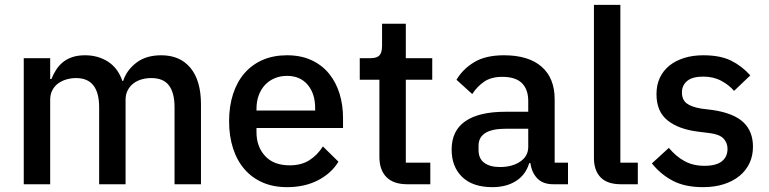

<svg xmlns="http://www.w3.org/2000/svg" viewBox="-20 -760 3171 792"><path d="M78 0V-520H187V-434H192Q200 -454 211.5 -472Q223 -490 239.5 -503.5Q256 -517 278.5 -524.5Q301 -532 331 -532Q384 -532 425 -506Q466 -480 485 -426H488Q502 -470 542 -501Q582 -532 645 -532Q723 -532 766 -479.5Q809 -427 809 -330V0H700V-317Q700 -377 677 -407.5Q654 -438 604 -438Q583 -438 564 -432.5Q545 -427 530.5 -416Q516 -405 507 -388Q498 -371 498 -349V0H389V-317Q389 -438 294 -438Q274 -438 254.5 -432.5Q235 -427 220 -416Q205 -405 196 -388Q187 -371 187 -349V0Z M1164 12Q1108 12 1064 -7Q1020 -26 989 -61.5Q958 -97 941.5 -147.5Q925 -198 925 -260Q925 -322 941.5 -372.5Q958 -423 989 -458.5Q1020 -494 1064 -513Q1108 -532 1164 -532Q1221 -532 1264.5 -512Q1308 -492 1337 -456.5Q1366 -421 1380.5 -374Q1395 -327 1395 -273V-232H1038V-215Q1038 -155 1073.5 -116.5Q1109 -78 1175 -78Q1223 -78 1256 -99Q1289 -120 1312 -156L1376 -93Q1347 -45 1292 -16.5Q1237 12 1164 12ZM1164 -447Q1136 -447 1112.5 -437Q1089 -427 1072.5 -409Q1056 -391 1047 -366Q1038 -341 1038 -311V-304H1280V-314Q1280 -374 1249 -410.5Q1218 -447 1164 -447Z M1660 0Q1603 0 1574 -29.5Q1545 -59 1545 -113V-431H1464V-520H1508Q1535 -520 1545.5 -532Q1556 -544 1556 -571V-662H1654V-520H1763V-431H1654V-89H1755V0Z M2262 0Q2219 0 2196 -24.5Q2173 -49 2168 -87H2163Q2148 -38 2108 -13Q2068 12 2011 12Q1930 12 1886.5 -30Q1843 -72 1843 -143Q1843 -221 1899.5 -260Q1956 -299 2065 -299H2159V-343Q2159 -391 2133 -417Q2107 -443 2052 -443Q2006 -443 1977 -423Q1948 -403 1928 -372L1863 -431Q1889 -475 1936 -503.5Q1983 -532 2059 -532Q2160 -532 2214 -485Q2268 -438 2268 -350V-89H2323V0ZM2042 -71Q2093 -71 2126 -93.5Q2159 -116 2159 -154V-229H2067Q1954 -229 1954 -159V-141Q1954 -106 1977.5 -88.5Q2001 -71 2042 -71Z M2541 0Q2485 0 2457.5 -28.5Q2430 -57 2430 -108V-740H2539V-89H2611V0Z M2880 12Q2806 12 2756 -14Q2706 -40 2669 -86L2739 -150Q2768 -115 2803.5 -95.5Q2839 -76 2886 -76Q2934 -76 2957.5 -94.5Q2981 -113 2981 -146Q2981 -171 2964.5 -188.5Q2948 -206 2907 -211L2859 -217Q2779 -227 2733.5 -263.5Q2688 -300 2688 -372Q2688 -410 2702 -439.5Q2716 -469 2741.5 -489.5Q2767 -510 2802.5 -521Q2838 -532 2881 -532Q2951 -532 2995.5 -510Q3040 -488 3075 -449L3008 -385Q2988 -409 2955.5 -426.5Q2923 -444 2881 -444Q2836 -444 2814.5 -426Q2793 -408 2793 -379Q2793 -349 2812 -334Q2831 -319 2873 -312L2921 -306Q3007 -293 3046.5 -255.5Q3086 -218 3086 -155Q3086 -117 3071.5 -86.5Q3057 -56 3030 -34Q3003 -12 2965 0Q2927 12 2880 12Z"/></svg>

Font: IBM Plex Thai Medium
Style: Regular
Weight: 500
Designer: Mike Abbink, Paul van der Laan, Pieter van Rosmalen, Ben Mitchell, Mark Frömberg
Foundry: Bold Monday
Version: Version 1.0